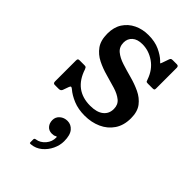

<svg xmlns="http://www.w3.org/2000/svg" viewBox="-257 -618 1027 1027"><g transform="rotate(45 257.0 -104.5)"><path d="M389 -362Q370 -417 327.5 -446.5Q285 -476 236.5 -476Q199 -476 178.8 -458Q158.5 -440 158.5 -411Q158.5 -378 181.2 -359Q204 -340 239.8 -328.5Q275.5 -317 315.8 -306.2Q356 -295.5 392 -278.5Q428 -261.5 450.8 -231.8Q473.5 -202 473.5 -152.5Q473.5 -98.5 448.5 -61.5Q423.5 -24.5 381.2 -5.5Q339 13.5 288 13.5Q239 13.5 201.2 -2.2Q163.5 -18 140 -38.5Q132.5 -45 128 -45Q123.5 -45 120 -35.5L108 -2Q103.5 10 89 10H59Q46.5 10 46.5 -4V-161.5Q46.5 -170.5 49 -173.8Q51.5 -177 60 -177H97Q106 -177 108.8 -173.5Q111.5 -170 114 -163.5Q152.5 -45 271.5 -45Q321 -45 347.2 -65.8Q373.5 -86.5 373.5 -122.5Q373.5 -155 351 -173.2Q328.5 -191.5 293.2 -202.2Q258 -213 218.5 -223.8Q179 -234.5 143.8 -252Q108.5 -269.5 86 -300.5Q63.5 -331.5 63.5 -383.5Q63.5 -431.5 85 -464.8Q106.5 -498 143.2 -515.8Q180 -533.5 225 -533.5Q274 -533.5 309.5 -517Q345 -500.5 365.5 -480.5Q373 -472.5 375.2 -471Q377.5 -469.5 381.5 -482L394.5 -519Q397 -525.5 400.2 -527.8Q403.5 -530 413 -530H442.5Q455.5 -530 455.5 -516V-360Q455.5 -352 452.8 -349.5Q450 -347 441 -347H406Q395.5 -347 393.5 -350.8Q391.5 -354.5 389 -362ZM182.5 151.5Q182.5 128.5 200.2 113Q218 97.5 243.5 97.5Q270.5 97.5 289 119.2Q307.5 141 307.5 187.5Q307.5 218.5 293 249Q278.5 279.5 252.8 300.8Q227 322 193.5 325Q188 325.5 185.8 324.8Q183.5 324 183.5 318V297Q183.5 288.5 193.5 287.5Q222 283.5 243.2 258.8Q264.5 234 263.5 201.5Q263 195.5 255 200.5Q247 205.5 232 205.5Q209 205.5 195.8 190.2Q182.5 175 182.5 151.5Z"/></g></svg>

Font: Besley Medium
Style: Regular
Weight: 500
Designer: Owen Earl
Foundry: indestructible type*
Version: Version 2.001; ttfautohint (v1.8.3)